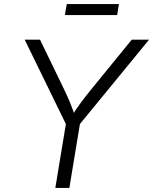

<svg xmlns="http://www.w3.org/2000/svg" viewBox="-20 -922 751 942"><path d="M251.5 0 303.2 -313.5 101.1 -727.5H176.3L291.5 -489.7Q309.1 -453.6 323.5 -419.2Q337.9 -384.8 351.6 -339.4H323.7Q352.1 -385.3 377.9 -419.9Q403.8 -454.6 432.6 -489.7L626.5 -727.5H711.4L372.1 -313.5L320.3 0ZM563.5 -901.9 554.7 -848.1H298.3L307.6 -901.9Z"/></svg>

Font: Inter 16pt Light
Style: Italic
Weight: 300
Italic angle: -9.3988°
Version: Version 4.001;git-66647c0bb